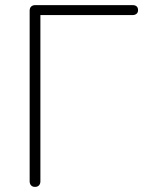

<svg xmlns="http://www.w3.org/2000/svg" viewBox="-20 -725 567 751"><path d="M96 -16V-683Q96 -694 102 -699.5Q108 -705 118 -705H498Q509 -705 514.5 -700Q520 -695 520 -685Q520 -676 514 -671Q508 -666 498 -666H138V-16Q138 -6 132.5 0Q127 6 117 6Q107 6 101.5 0Q96 -6 96 -16Z"/></svg>

Font: SN Pro Thin
Style: Regular
Weight: 200
Designer: Tobias Whetton
Foundry: Supernotes
Version: Version 1.003;Glyphs 3.3 (3324)